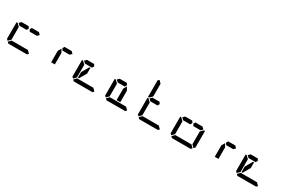

<svg xmlns="http://www.w3.org/2000/svg" viewBox="171 -2550 6186 4146"><g transform="rotate(30 3264.0 -477.5)"><path d="M672 -31 641 0H175L144 -31L206 -93H226H362H454H590H610ZM130 -45 99 -76V-490H126L130 -485L192 -424V-218V-113V-107ZM144 -500 192 -547V-546H328H369L396 -500L369 -454H212H209H192V-453ZM624 -546 671 -499 624 -453V-454H606H604H475H454H447L420 -500L447 -546H454H475H488Z M1440 -546 1487 -499 1440 -453V-454H1422H1420H1291H1270H1263L1236 -500L1263 -546H1270H1291H1304ZM1270 -157V-113H1178V-327V-399L1224 -479L1270 -399V-327Z M2304 -31 2273 0H1807L1776 -31L1838 -93H1858H1994H2086H2222H2242ZM1762 -45 1731 -76V-490H1758L1762 -485L1824 -424V-218V-113V-107ZM1776 -500 1824 -547V-546H1960H2001L2028 -500L2001 -454H1844H1841H1824V-453ZM1973 -291 1870 -113H1844V-254L1948 -433H1973Z M3120 -31 3089 0H2623L2592 -31L2654 -93H2674H2810H2902H3038H3058ZM2578 -45 2547 -76V-490H2574L2578 -485L2640 -424V-218V-113V-107ZM2592 -500 2640 -547V-546H2776H2817L2844 -500L2817 -454H2660H2657H2640V-453ZM2902 -157V-113H2810V-327V-399L2856 -479L2902 -399V-327Z M3936 -31 3905 0H3439L3408 -31L3470 -93H3490H3626H3718H3854H3874ZM3394 -45 3363 -76V-490H3390L3394 -485L3456 -424V-218V-113V-107ZM3394 -515 3390 -510H3363V-924L3394 -955L3456 -893V-887V-782V-576ZM3408 -500 3456 -547V-546H3592H3633L3660 -500L3633 -454H3476H3473H3456V-453Z M4765 -485 4770 -489H4797V-76L4766 -45L4704 -107V-113V-218V-424ZM4752 -31 4721 0H4255L4224 -31L4286 -93H4306H4442H4534H4670H4690ZM4210 -45 4179 -76V-490H4206L4210 -485L4272 -424V-218V-113V-107ZM4224 -500 4272 -547V-546H4408H4449L4476 -500L4449 -454H4292H4289H4272V-453ZM4704 -546 4751 -499 4704 -453V-454H4686H4684H4555H4534H4527L4500 -500L4527 -546H4534H4555H4568Z M5520 -546 5567 -499 5520 -453V-454H5502H5500H5371H5350H5343L5316 -500L5343 -546H5350H5371H5384ZM5350 -157V-113H5258V-327V-399L5304 -479L5350 -399V-327Z M6384 -31 6353 0H5887L5856 -31L5918 -93H5938H6074H6166H6302H6322ZM5842 -45 5811 -76V-490H5838L5842 -485L5904 -424V-218V-113V-107ZM5856 -500 5904 -547V-546H6040H6081L6108 -500L6081 -454H5924H5921H5904V-453ZM6053 -291 5950 -113H5924V-254L6028 -433H6053Z"/></g></svg>

Font: DSEG14 Classic
Style: Regular
Weight: 400
Designer: Keshikan(Twitter:@keshinomi_88pro)
Version: Version 0.46